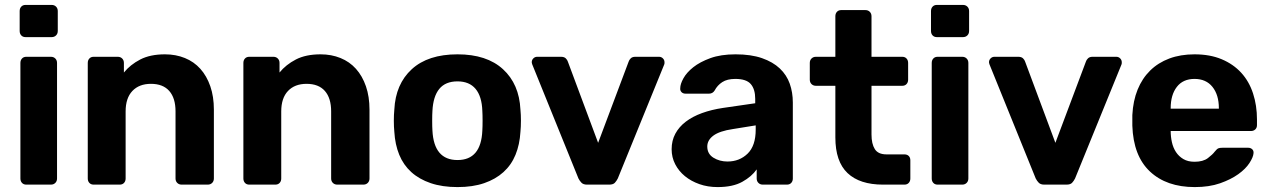

<svg xmlns="http://www.w3.org/2000/svg" viewBox="-20 -751 5170 781"><path d="M84 -600Q73 -600 66.5 -607Q60 -614 60 -625V-706Q60 -717 66.5 -724Q73 -731 84 -731H190Q201 -731 208 -724Q215 -717 215 -706V-625Q215 -614 208 -607Q201 -600 190 -600ZM87 0Q76 0 69.5 -7Q63 -14 63 -25V-495Q63 -506 69.5 -513Q76 -520 87 -520H187Q198 -520 205 -513Q212 -506 212 -495V-25Q212 -14 205 -7Q198 0 187 0Z M361 0Q350 0 343.5 -7Q337 -14 337 -25V-495Q337 -506 343.5 -513Q350 -520 361 -520H459Q470 -520 477 -513Q484 -506 484 -495V-456Q510 -488 550.5 -509Q591 -530 651 -530Q695 -530 732 -515Q769 -500 795 -471Q821 -442 835.5 -400Q850 -358 850 -305V-25Q850 -14 843 -7Q836 0 825 0H719Q708 0 701 -7Q694 -14 694 -25V-298Q694 -352 668.5 -381Q643 -410 594 -410Q546 -410 518.5 -381Q491 -352 491 -298V-25Q491 -14 484.5 -7Q478 0 467 0Z M994 0Q983 0 976.5 -7Q970 -14 970 -25V-495Q970 -506 976.5 -513Q983 -520 994 -520H1092Q1103 -520 1110 -513Q1117 -506 1117 -495V-456Q1143 -488 1183.5 -509Q1224 -530 1284 -530Q1328 -530 1365 -515Q1402 -500 1428 -471Q1454 -442 1468.5 -400Q1483 -358 1483 -305V-25Q1483 -14 1476 -7Q1469 0 1458 0H1352Q1341 0 1334 -7Q1327 -14 1327 -25V-298Q1327 -352 1301.5 -381Q1276 -410 1227 -410Q1179 -410 1151.5 -381Q1124 -352 1124 -298V-25Q1124 -14 1117.5 -7Q1111 0 1100 0Z M1841 10Q1779 10 1732 -6Q1685 -22 1653 -51Q1621 -80 1604 -121.5Q1587 -163 1584 -215Q1582 -235 1582 -260Q1582 -285 1584 -305Q1589 -409 1655 -469.5Q1721 -530 1841 -530Q1960 -530 2026 -469.5Q2092 -409 2097 -305Q2099 -285 2099 -260Q2099 -235 2097 -215Q2094 -163 2077 -121.5Q2060 -80 2028 -51Q1996 -22 1949.5 -6Q1903 10 1841 10ZM1841 -100Q1937 -100 1942 -220Q1943 -235 1943 -260Q1943 -285 1942 -300Q1940 -359 1914.5 -389.5Q1889 -420 1841 -420Q1792 -420 1767 -389.5Q1742 -359 1739 -300Q1738 -285 1738 -260Q1738 -235 1739 -220Q1745 -100 1841 -100Z M2368 0Q2353 0 2345.5 -7.5Q2338 -15 2333 -25L2145 -489Q2143 -495 2143 -498Q2143 -507 2149.5 -513.5Q2156 -520 2165 -520H2262Q2275 -520 2281.5 -513.5Q2288 -507 2290 -500L2413 -170L2537 -500Q2539 -507 2545.5 -513.5Q2552 -520 2564 -520H2661Q2670 -520 2676.5 -513.5Q2683 -507 2683 -498Q2683 -496 2683 -493.5Q2683 -491 2682 -489L2493 -25Q2488 -15 2481 -7.5Q2474 0 2458 0Z M2899 10Q2859 10 2825 -2Q2791 -14 2766 -34.5Q2741 -55 2726.5 -83Q2712 -111 2712 -144Q2712 -179 2727 -207Q2742 -235 2769.5 -256Q2797 -277 2835.5 -291Q2874 -305 2921 -312L3052 -331V-349Q3052 -388 3034 -409Q3016 -430 2971 -430Q2938 -430 2918 -417Q2898 -404 2887 -383Q2879 -370 2864 -370H2769Q2758 -370 2752 -376.5Q2746 -383 2747 -392Q2747 -409 2760 -432.5Q2773 -456 2800 -477.5Q2827 -499 2869.5 -514.5Q2912 -530 2972 -530Q3035 -530 3079.5 -514.5Q3124 -499 3152 -472.5Q3180 -446 3192.5 -410.5Q3205 -375 3205 -334V-25Q3205 -14 3198.5 -7Q3192 0 3181 0H3083Q3072 0 3065 -7Q3058 -14 3058 -25V-62Q3038 -33 2999.5 -11.5Q2961 10 2899 10ZM2939 -94Q2988 -94 3021 -126Q3054 -158 3054 -224V-241L2961 -226Q2907 -218 2882 -199.5Q2857 -181 2857 -155Q2857 -125 2882 -109.5Q2907 -94 2939 -94Z M3572 0Q3477 0 3427.5 -47Q3378 -94 3378 -192V-402H3299Q3288 -402 3281 -409Q3274 -416 3274 -427V-495Q3274 -506 3281 -513Q3288 -520 3299 -520H3378V-685Q3378 -696 3384.5 -703Q3391 -710 3402 -710H3500Q3511 -710 3518 -703Q3525 -696 3525 -685V-520H3650Q3661 -520 3667.5 -513Q3674 -506 3674 -495V-427Q3674 -416 3667.5 -409Q3661 -402 3650 -402H3525V-204Q3525 -166 3538.5 -144.5Q3552 -123 3586 -123H3659Q3670 -123 3676.5 -116.5Q3683 -110 3683 -99V-25Q3683 -14 3676.5 -7Q3670 0 3659 0Z M3791 -600Q3780 -600 3773.5 -607Q3767 -614 3767 -625V-706Q3767 -717 3773.5 -724Q3780 -731 3791 -731H3897Q3908 -731 3915 -724Q3922 -717 3922 -706V-625Q3922 -614 3915 -607Q3908 -600 3897 -600ZM3794 0Q3783 0 3776.5 -7Q3770 -14 3770 -25V-495Q3770 -506 3776.5 -513Q3783 -520 3794 -520H3894Q3905 -520 3912 -513Q3919 -506 3919 -495V-25Q3919 -14 3912 -7Q3905 0 3894 0Z M4228 0Q4213 0 4205.5 -7.5Q4198 -15 4193 -25L4005 -489Q4003 -495 4003 -498Q4003 -507 4009.5 -513.5Q4016 -520 4025 -520H4122Q4135 -520 4141.5 -513.5Q4148 -507 4150 -500L4273 -170L4397 -500Q4399 -507 4405.5 -513.5Q4412 -520 4424 -520H4521Q4530 -520 4536.5 -513.5Q4543 -507 4543 -498Q4543 -496 4543 -493.5Q4543 -491 4542 -489L4353 -25Q4348 -15 4341 -7.5Q4334 0 4318 0Z M4840 10Q4725 10 4657.5 -53.5Q4590 -117 4586 -240V-283Q4589 -341 4607.5 -386.5Q4626 -432 4658.5 -464Q4691 -496 4736.5 -513Q4782 -530 4839 -530Q4902 -530 4949.5 -510Q4997 -490 5029 -455Q5061 -420 5077 -371Q5093 -322 5093 -265V-242Q5093 -231 5086 -224.5Q5079 -218 5068 -218H4742Q4742 -195 4747 -172.5Q4752 -150 4763.5 -132.5Q4775 -115 4793.5 -104Q4812 -93 4839 -93Q4874 -93 4893.5 -108Q4913 -123 4921 -134Q4930 -145 4935.5 -147.5Q4941 -150 4953 -150H5057Q5067 -150 5073.5 -144Q5080 -138 5079 -128Q5078 -112 5062.5 -88Q5047 -64 5017 -42.5Q4987 -21 4943 -5.5Q4899 10 4840 10ZM4742 -309H4938V-311Q4938 -365 4912 -397.5Q4886 -430 4839 -430Q4792 -430 4767 -397.5Q4742 -365 4742 -311Z"/></svg>

Font: Fz Rubik SemBd
Style: Regular
Weight: 600
Designer: Hubert and Fischer
Foundry: Hubert and Fischer
Version: Vit hóa bi FontZin.com